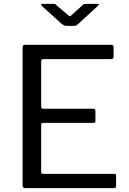

<svg xmlns="http://www.w3.org/2000/svg" viewBox="-20 -974 668 994"><path d="M97 -728Q97 -742 109 -742H558Q568 -742 568 -731V-680Q568 -668 555 -668H206Q193 -668 193 -656V-422Q193 -411 204 -411H463Q474 -411 474 -400V-347Q474 -343 472 -340.5Q470 -338 463 -338H204Q193 -338 193 -327V-84Q193 -74 203 -74H570Q581 -74 581 -64V-11Q581 -6 578.5 -3Q576 0 570 0H111Q97 0 97 -14V-728ZM407 -947Q411 -952 415.5 -953Q420 -954 425 -954H484Q499 -954 485 -942L384 -849Q380 -846 376 -843Q372 -840 364 -840H325Q316 -840 311 -843Q306 -846 300 -850L198 -942Q193 -947 193.5 -950.5Q194 -954 200 -954H254Q261 -954 264 -953.5Q267 -953 272 -947L330 -898Q339 -889 342 -889.5Q345 -890 353 -898Z"/></svg>

Font: Libre Franklin
Style: Regular
Weight: 400
Designer: Pablo Impallari, Rodrigo Fuenzalida, Nhung Nguyen
Foundry: Impallari Type
Version: Version 3.000